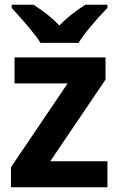

<svg xmlns="http://www.w3.org/2000/svg" viewBox="-20 -786 500 806"><path d="M150 -606H310C329 -639 376 -696 431 -753V-766H338C294 -738 258 -709 229 -679C201 -709 166 -737 121 -766H29V-753C79 -698 125 -646 150 -606ZM26 0H431V-109H191L423 -452V-545H41V-436H264L26 -84Z"/></svg>

Font: Kathrein 75 Bold
Style: Regular
Weight: 700
Designer: Lazydogs Typefoundry, based on Open Sans by Ascender Corporation
Foundry: Lazydogs Typefoundry
Version: Version 1.003;PS 001.003;hotconv 1.0.88;makeotf.lib2.5.64775